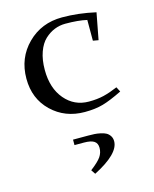

<svg xmlns="http://www.w3.org/2000/svg" viewBox="-114 -533 732 913"><g transform="rotate(-15 252.0 -76.5)"><path d="M41 -217.8Q41 -319.8 109.4 -387.9Q177.7 -456.1 279.8 -456.1Q360.4 -456.1 444.8 -437L419.9 -306.2L393.1 -311V-413.1Q350.6 -422.9 287.1 -422.9Q259.3 -422.9 233.9 -412.8Q208.5 -402.8 185.8 -381.8Q163.1 -360.8 149.7 -323.2Q136.2 -285.6 136.2 -235.8Q136.2 -145.5 182.6 -90.8Q229 -36.1 300.8 -36.1Q341.8 -36.1 374 -43.9Q406.2 -51.8 443.8 -67.9L456.1 -43.9Q397.5 -15.1 359.4 -4.2Q321.3 6.8 269 6.8Q171.9 6.8 106.4 -56.2Q41 -119.1 41 -217.8ZM180.2 119.1H254.9Q272 119.1 285.2 119.9Q298.3 120.6 314.7 124Q331.1 127.4 341.8 133.3Q352.5 139.2 359.9 150.4Q367.2 161.6 367.2 176.8Q367.2 238.3 240.2 303.2L226.1 282.2Q265.1 252.4 278.6 232.7Q292 212.9 292 189Q292 167 276.9 156.5Q261.7 146 226.1 146H180.2Z"/></g></svg>

Font: Dehuti
Style: Bold
Weight: 700
Version: Version 1.2